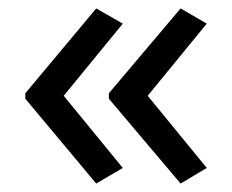

<svg xmlns="http://www.w3.org/2000/svg" viewBox="-20 -491 549 455"><path d="M40 -270 208 -471 271 -435 131 -264 271 -93 208 -56 40 -257ZM238 -270 408 -471 470 -435 330 -264 470 -93 408 -56 238 -257Z"/></svg>

Font: Noto Sans Georgian
Style: Regular
Weight: 400
Designer: Monotype Design Team, Akaki Razmadze
Foundry: Google LLC
Version: Version 2.002